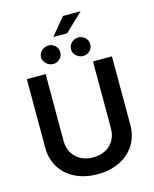

<svg xmlns="http://www.w3.org/2000/svg" viewBox="-149 -1142 1003 1251"><g transform="rotate(-15 352.5 -516.5)"><path d="M639.6 -707V-245.1Q639.6 -169.9 603.8 -111.8Q567.9 -53.7 502.7 -21.5Q437.5 10.7 352.5 10.7Q267.1 10.7 201.9 -21.5Q136.7 -53.7 101.1 -111.8Q65.4 -169.9 65.4 -245.1V-707H192.4V-255.9Q192.4 -211.4 212.2 -176.8Q231.9 -142.1 268.3 -122.3Q304.7 -102.5 352.5 -102.5Q400.4 -102.5 436.5 -122.1Q472.7 -141.6 492.2 -176.5Q511.7 -211.4 511.7 -255.9V-707ZM399.4 -1043.9H518.6L396.5 -927.7H302.7ZM191.4 -820.3Q191.9 -846.2 211.4 -864.3Q231 -882.3 257.8 -882.8Q284.7 -882.3 303 -864.5Q321.3 -846.7 321.3 -820.3Q321.3 -803.7 313 -789.3Q304.7 -774.9 290.3 -766.4Q275.9 -757.8 258.8 -757.8Q241.2 -757.8 225.8 -766.4Q210.4 -774.9 201.2 -789.3Q191.9 -803.7 191.4 -820.3ZM393.6 -820.3Q393.6 -837.4 402.6 -851.6Q411.6 -865.7 426.5 -874.3Q441.4 -882.8 459 -882.8Q486.3 -882.3 504.6 -864.5Q522.9 -846.7 523.4 -820.3Q523.4 -803.7 515.1 -789.3Q506.8 -774.9 492.2 -766.4Q477.5 -757.8 460 -757.8Q442.4 -757.8 427 -766.4Q411.6 -774.9 402.6 -789.3Q393.6 -803.7 393.6 -820.3Z"/></g></svg>

Font: Pretendard Std SemiBold
Style: Regular
Weight: 600
Designer: Base glyphs from Inter by Rasmus Andersson; Hangeul glyphs from Noto Sans CJK(Source Han Sans) by Jang Soo-young and Kan
Foundry: Kil Hyung-jin
Version: Version 1.309